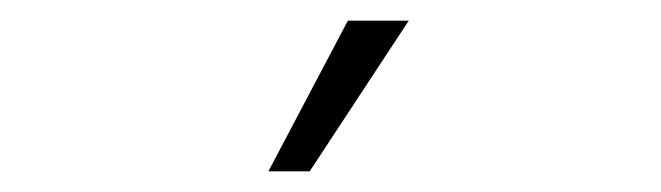

<svg xmlns="http://www.w3.org/2000/svg" viewBox="-20 -716 640 186"><path d="M240 -550 317 -696H376L280 -550Z"/></svg>

Font: Celebes Light
Style: Regular
Weight: 300
Designer: Anugrah Pasau
Foundry: Lafontype
Version: Version 1.000; ttfautohint (v1.8.4)